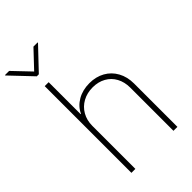

<svg xmlns="http://www.w3.org/2000/svg" viewBox="-305 -1011 1107 1107"><g transform="rotate(-45 249.0 -457.0)"><path d="M112.3 0H80.1V-707H112.3V-446.3H115.2Q134.3 -488.3 176.5 -512.7Q218.8 -537.1 274.4 -537.1Q327.1 -537.1 368.2 -514.2Q409.2 -491.2 432.1 -449.5Q455.1 -407.7 455.1 -353.5V0H422.9V-352.5Q422.9 -397.9 403.8 -433.1Q384.8 -468.3 350.1 -487.5Q315.4 -506.8 270.5 -506.8Q225.1 -506.8 189 -487.1Q152.8 -467.3 132.6 -431.9Q112.3 -396.5 112.3 -350.6ZM96.7 -809.6 195.3 -914.1H229.5V-911.1L104.5 -779.3H87.9L-37.1 -911.1V-914.1H-2.9Z"/></g></svg>

Font: Pretendard Thin
Style: Regular
Weight: 100
Designer: Base glyphs from Inter by Rasmus Andersson; Hangeul glyphs from Noto Sans CJK(Source Han Sans) by Jang Soo-young and Kan
Foundry: Kil Hyung-jin
Version: Version 1.309